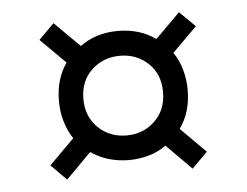

<svg xmlns="http://www.w3.org/2000/svg" viewBox="-38 -523 639 497"><g transform="rotate(-5 281.0 -275.0)"><path d="M117.5 -71.5 77.5 -112 142.5 -177Q129.5 -196 121.8 -221.2Q114 -246.5 114 -276Q114 -304.5 121.2 -329.2Q128.5 -354 142.5 -373.5L77.5 -438L117.5 -478L183 -413Q224.5 -443.5 281.5 -443.5Q338 -443.5 379.5 -414L443.5 -478L484 -438L420 -374.5Q434 -354.5 441.2 -329Q448.5 -303.5 448.5 -276Q448.5 -217.5 419 -177L484 -112L443.5 -71.5L378.5 -137Q358 -122 332.8 -115Q307.5 -108 281.5 -108Q255 -108 229.8 -115.2Q204.5 -122.5 183 -137.5ZM281 -172Q324.5 -172 354.5 -200.8Q384.5 -229.5 384.5 -276Q384.5 -322.5 354.5 -350.8Q324.5 -379 281.5 -379Q238 -379 207.8 -350.8Q177.5 -322.5 177.5 -275.5Q177.5 -230 207.2 -201Q237 -172 281 -172Z"/></g></svg>

Font: Mohave Light
Style: Regular
Weight: 400
Version: Version 2.003